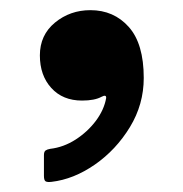

<svg xmlns="http://www.w3.org/2000/svg" viewBox="-20 -183 360 378"><path d="M58.5 -74Q58.5 -114 88.2 -138.5Q118 -163 158 -163Q204 -163 233.5 -130Q263 -97 263 -29.5Q263 22.5 235.8 67.2Q208.5 112 166.8 141Q125 170 81.5 175Q73 176 69.8 174Q66.5 172 66.5 163V122.5Q66.5 115.5 69.8 113.2Q73 111 79 110Q105 107 128.8 91.8Q152.5 76.5 168.8 54.8Q185 33 189 10Q189.5 2.5 180 7.5Q166.5 15 141.5 15Q103.5 15 81 -9.8Q58.5 -34.5 58.5 -74Z"/></svg>

Font: Besley* Condensed
Style: Bold
Weight: 700
Width: 3
Designer: Owen Earl
Foundry: indestructible type*
Version: Version 3.000; ttfautohint (v1.8.3)